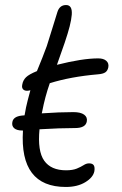

<svg xmlns="http://www.w3.org/2000/svg" viewBox="-20 -681 483 759"><path d="M68.8 -165Q46.4 -165 36.1 -174.1Q25.9 -183.1 28.8 -198.2Q32.2 -220.2 65.9 -224.1Q67.9 -224.1 71.5 -224.6Q75.2 -225.1 77.1 -225.1Q78.1 -230.5 80.1 -241Q82 -251.5 83 -256.8Q87.9 -279.8 100.1 -324.2Q82 -319.3 73.5 -325.9Q64.9 -332.5 67.9 -346.2Q70.8 -363.8 82.8 -375.5Q94.7 -387.2 126 -399.9Q149.4 -456.1 165 -499Q176.3 -534.2 189.2 -576.4Q202.1 -618.7 207 -633.8Q215.8 -661.1 241.2 -661.1Q253.9 -661.1 259.5 -651.6Q265.1 -642.1 263.7 -622.8Q262.2 -603.5 255.4 -576.7Q248.5 -549.8 235.8 -512.2Q212.4 -445.3 205.1 -424.8Q305.7 -450.2 368.2 -450.2Q389.2 -450.2 400.1 -440.7Q411.1 -431.2 408.2 -415Q405.3 -400.9 396 -394.8Q386.7 -388.7 367.2 -387.2Q259.3 -377.9 176.8 -352.1Q157.7 -297.4 147 -241.2Q146.5 -239.7 146 -236.8Q145.5 -233.9 145 -232.9Q214.8 -237.8 270 -237.8Q298.8 -237.8 312.5 -227.8Q326.2 -217.8 323.2 -201.2Q318.8 -174.8 276.9 -174.8Q216.8 -174.8 136.2 -169.9Q127.9 -83.5 154.8 -45.7Q181.6 -7.8 241.2 -7.8Q267.1 -7.8 283.7 -14.6Q300.3 -21.5 310.8 -28.3Q321.3 -35.2 332 -35.2Q345.7 -35.2 350.6 -27.6Q355.5 -20 353 -3.9Q348.1 20.5 317.1 39.3Q286.1 58.1 240.2 58.1Q56.6 58.1 70.8 -165Z"/></svg>

Font: Shantell Sans Bouncy
Style: Italic
Weight: 300
Italic angle: -11.31°
Designer: Stephen Nixon, Anya Danilova, Shantell Martin
Foundry: Arrow Type
Version: Version 1.006;[9816181b4]